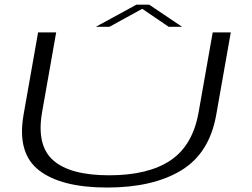

<svg xmlns="http://www.w3.org/2000/svg" viewBox="-20 -816 1100 839"><path d="M448 3.5Q248 3.5 150.8 -71.5Q53.5 -146.5 83 -315L146.5 -674.5H225.5L164 -326Q138.5 -180.5 212.8 -115.2Q287 -50 457 -50Q627.5 -50 725 -115.2Q822.5 -180.5 848 -326L909.5 -674.5H988.5L925 -315Q895.5 -146.5 772 -71.5Q648.5 3.5 448 3.5ZM399 -699 576 -795.5H632L775.5 -699H717L601.5 -777.5L458.5 -699Z"/></svg>

Font: Anybody UltraExpanded Light
Style: Italic
Weight: 300
Width: 9
Italic angle: -10°
Designer: Tyler Finck
Foundry: Etcetera Type Company
Version: Version 1.010; ttfautohint (v1.8.3) -l 8 -r 50 -G 200 -x 14 